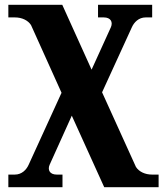

<svg xmlns="http://www.w3.org/2000/svg" viewBox="-20 -526 700 805"><path d="M15 -453H42C72 -453 97 -441 110 -421L238 -137L100 165C91 185 72 206 42 206H15V259H242V206H218C188 206 179 186 188 165L281 -41L417 259H645V206H618C588 206 563 194 550 174L408 -139L533 -412C542 -432 561 -453 591 -453H618V-506H391V-453H415C445 -453 454 -433 445 -412L364 -234L241 -506H15Z"/></svg>

Font: LT Superior Serif ExtraBold
Style: Regular
Weight: 800
Designer: Daniel Lyons
Foundry: LyonsType
Version: Version 2.120;FEAKit 1.0